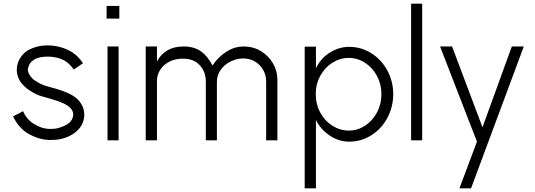

<svg xmlns="http://www.w3.org/2000/svg" viewBox="-20 -761 2903 1041"><path d="M337 -428Q296 -454 237 -454Q163 -454 139 -411Q131 -393 131 -382Q131 -365 149 -343Q160 -329 177 -320Q199 -305 226 -296L261 -286Q324 -269 357.5 -252Q391 -235 407 -216Q419 -203 428 -182.5Q437 -162 437 -139Q437 -112 424 -85Q401 -44 353 -22Q337 -14 316.5 -9Q296 -4 279 -3Q270 -2 253 -2Q190 -2 127 -40Q78 -72 51 -130L105 -158Q106 -156 112.5 -143Q119 -130 131.5 -116Q144 -102 159 -92Q185 -76 207 -69Q229 -62 254 -62Q268 -62 275 -63Q298 -65 327 -78Q343 -85 353 -93Q363 -101 370 -113Q377 -127 377 -140Q377 -160 361 -176Q350 -188 325.5 -200Q301 -212 245 -228L210 -238Q178 -246 145 -268Q121 -282 103 -303Q89 -317 80 -338Q71 -359 71 -383Q71 -411 85 -439Q106 -477 142.5 -494Q179 -511 216 -514Q223 -515 239 -515Q271 -515 305.5 -506Q340 -497 371 -478Q406 -455 430 -418L380 -384Q360 -412 337 -428Z M627 -729V-660H558V-729ZM563 -509H623V0H563Z M1298 -444Q1264 -444 1231 -428Q1198 -412 1177 -383Q1156 -354 1156 -318V0H1096V-318Q1096 -372 1063 -407.5Q1030 -443 972 -443Q930 -443 898 -426.5Q866 -410 848.5 -382.5Q831 -355 831 -323V0H770V-509H831V-428Q875 -509 975 -509Q1032 -509 1069 -483Q1106 -457 1132 -406Q1162 -451 1206.5 -480Q1251 -509 1301 -509Q1353 -509 1394.5 -484Q1436 -459 1460 -417.5Q1484 -376 1484 -329V0H1423V-318Q1423 -371 1387.5 -407.5Q1352 -444 1298 -444Z M2048 -251Q2048 -305 2023.5 -350Q1999 -395 1958.5 -421Q1918 -447 1871 -447Q1824 -447 1782.5 -421Q1741 -395 1716.5 -350Q1692 -305 1692 -251Q1692 -196 1716.5 -150.5Q1741 -105 1782.5 -79Q1824 -53 1871 -53Q1918 -53 1958.5 -79Q1999 -105 2023.5 -150.5Q2048 -196 2048 -251ZM1632 -508H1693V-390Q1717 -443 1767 -475Q1817 -507 1873 -507Q1939 -507 1994 -472Q2049 -437 2080.5 -378Q2112 -319 2112 -251Q2112 -182 2080.5 -122.5Q2049 -63 1994 -28Q1939 7 1873 7Q1815 7 1765.5 -27.5Q1716 -62 1693 -111V260H1632Z M2269 -741V0H2209V-741Z M2534 260H2471L2566 7L2366 -509H2431L2596 -71L2755 -509H2820Z"/></svg>

Font: SUIT Light
Style: Regular
Weight: 300
Designer: Sunn Youn; Korean Glyphs from Source Han Sans (Sandoll Communications; Soo-young Jang, Joo-yeon Kang)
Foundry: Sunn
Version: Version 1.006